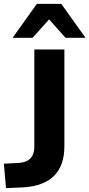

<svg xmlns="http://www.w3.org/2000/svg" viewBox="-30 -960 461 990"><path d="M1 10 -10 -116 67 -120Q147 -125 147 -204V-705H302V-206Q302 -8 92 6ZM35 -765 160 -940H286L411 -765H308L223 -860L138 -765Z"/></svg>

Font: Nunito Sans ExtraBold
Style: Regular
Weight: 800
Designer: Vernon Adams
Foundry: Vernon Adams
Version: Version 3.101; ttfautohint (v1.8.4.7-5d5b);gftools[0.9.27]